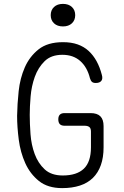

<svg xmlns="http://www.w3.org/2000/svg" viewBox="-20 -958 640 988"><path d="M448 -281Q448 -298 439.5 -304.5Q431 -311 415 -311H312Q296 -311 288 -319Q280 -327 280 -344Q280 -360 288 -368Q296 -376 312 -376H446Q480 -376 496.5 -359.5Q513 -343 513 -309V-200Q513 -148 499 -108.5Q485 -69 458 -42.5Q431 -16 391 -3Q351 10 300 10Q226 10 180.5 -26.5Q135 -63 110 -118.5Q85 -174 76.5 -239.5Q68 -305 68 -362Q69 -422 76 -488.5Q83 -555 107.5 -611Q132 -667 178.5 -704Q225 -741 304 -741Q347 -741 379.5 -729.5Q412 -718 436 -696Q460 -674 477 -643Q494 -612 504 -573Q510 -553 501.5 -542Q493 -531 473 -531Q460 -531 453.5 -536.5Q447 -542 443 -555Q429 -612 393 -644Q357 -676 301 -676Q243 -676 209.5 -643Q176 -610 159 -562.5Q142 -515 137.5 -461.5Q133 -408 133 -367Q133 -322 137 -267.5Q141 -213 158.5 -165.5Q176 -118 210 -86.5Q244 -55 303 -55Q375 -55 411.5 -90Q448 -125 448 -200ZM304 -822Q275 -822 258 -838Q241 -854 241 -880Q241 -906 258 -922Q275 -938 304 -938Q333 -938 350 -922Q367 -906 367 -880Q367 -854 350 -838Q333 -822 304 -822Z"/></svg>

Font: Maple Mono NL ExtraLight
Style: Regular
Weight: 275
Monospace: yes
Designer: subframe7536
Version: Version 7.000